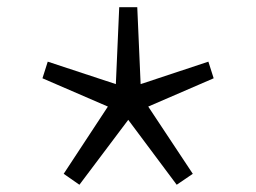

<svg xmlns="http://www.w3.org/2000/svg" viewBox="-20 -637 707 530"><path d="M199.2 -127 155.8 -157.2 277.8 -342.8 97.2 -420.9 111.8 -466.8 299.8 -404.8 309.1 -617.2H358.9L368.2 -404.8L555.2 -466.8L569.8 -420.9L389.2 -342.8L512.2 -157.2L467.8 -127L334 -306.2Z"/></svg>

Font: Shanggu Mono N
Style: Regular
Weight: 350
Designer: GuiWonder
Version: Version 1.021